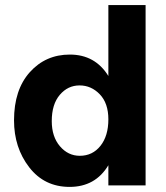

<svg xmlns="http://www.w3.org/2000/svg" viewBox="-20 -727 651 753"><path d="M183 -252Q183 -191 215 -153.5Q247 -116 293 -116Q343 -116 374 -155Q405 -194 405 -259Q405 -322 371.5 -357Q338 -392 292 -392Q246 -392 214.5 -355Q183 -318 183 -252ZM551 0H405V-79Q354 6 253 6Q154 6 94.5 -71Q35 -148 35 -255Q35 -375 97 -444Q159 -513 254 -513Q353 -513 405 -429V-707H551Z"/></svg>

Font: Hind Siliguri
Style: Bold
Weight: 700
Designer: Jyotish Sonowal
Foundry: Indian Type Foundry
Version: Version 1.001;PS 1.0;hotconv 1.0.86;makeotf.lib2.5.63406; tt